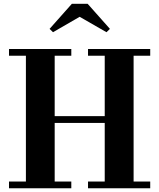

<svg xmlns="http://www.w3.org/2000/svg" viewBox="-20 -1014 858 1034"><path d="M409 -923.5 265.5 -840.5 247 -858.5 367 -993.5H452L572 -858.5L553.5 -840.5ZM28.5 -36.5H119.5V-714H28.5V-750H364V-714H274.5V-388.5H544V-714H454V-750H789V-714H699.5V-36.5H789V0H454V-36.5H544V-352H274.5V-36.5H364V0H28.5Z"/></svg>

Font: Bodoni* 06pt
Style: Bold
Weight: 700
Version: Version 2.3